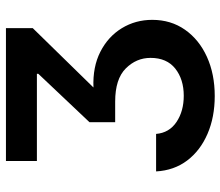

<svg xmlns="http://www.w3.org/2000/svg" viewBox="-70 -698 777 678"><g transform="rotate(-90 319.0 -359.5)"><path d="M318.4 9.8Q244.1 9.8 185.1 -15.6Q126 -41 90.8 -87.4Q55.7 -133.8 52.2 -197.3H184.6Q188.5 -150.9 226.8 -125.2Q265.1 -99.6 319.3 -99.6Q377.4 -99.6 415.3 -129.6Q453.1 -159.7 453.1 -216.8Q453.1 -267.1 415.8 -304.4Q378.4 -341.8 298.8 -341.8H226.1V-432.6L397 -613.3V-618.2H88.9V-727.5H558.1V-632.8L348.6 -418.5Q421.4 -421.4 474.9 -394Q528.3 -366.7 557.9 -318.4Q587.4 -270 587.4 -210.9Q587.4 -145 552.5 -95.2Q517.6 -45.4 456.8 -17.8Q396 9.8 318.4 9.8Z"/></g></svg>

Font: Inter SemiBold
Style: Regular
Weight: 600
Designer: Rasmus Andersson
Foundry: rsms
Version: Version 4.001;git-9221beed3